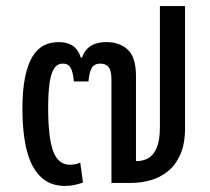

<svg xmlns="http://www.w3.org/2000/svg" viewBox="-20 -604 694 634"><path d="M224 -335Q221 -367 213 -380.5Q205 -394 188 -394Q169 -394 158.5 -377.5Q148 -361 143.5 -328.5Q139 -296 139 -247Q139 -150 155.5 -105Q172 -60 211 -60Q218 -60 227 -61.5Q236 -63 245 -67L254 -1Q242 3 227 6.5Q212 10 195 10Q144 10 112.5 -22Q81 -54 67.5 -111Q54 -168 54 -243Q54 -305 62.5 -347.5Q71 -390 86.5 -416Q102 -442 124 -453.5Q146 -465 174 -465Q200 -465 218.5 -454Q237 -443 247 -414H251Q258 -434 270 -445Q282 -456 298 -460.5Q314 -465 332 -465Q375 -465 402 -440Q429 -415 429 -353V-72Q455 -72 472 -83Q489 -94 498.5 -118.5Q508 -143 508 -184V-584H591V-181Q591 -129 575.5 -94Q560 -59 534.5 -38.5Q509 -18 477.5 -9Q446 0 413 0H348V-341Q348 -371 338.5 -382.5Q329 -394 312 -394Q292 -394 283.5 -380.5Q275 -367 272 -335Z"/></svg>

Font: Noto Sans Thai SemiCondensed
Style: Regular
Weight: 400
Width: 4
Designer: Monotype Design Team
Foundry: Monotype Imaging Inc.
Version: Version 2.001